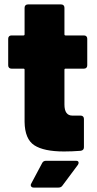

<svg xmlns="http://www.w3.org/2000/svg" viewBox="-20 -680 437 867"><path d="M359 -370H276Q271 -370 271 -365V-208Q271 -158 307 -158H344Q351 -158 355 -154Q359 -150 359 -143V-15Q359 -1 344 1Q305 4 269 4Q178 4 135 -24Q92 -52 91 -130V-365Q91 -370 86 -370H32Q25 -370 21 -374Q17 -378 17 -385V-505Q17 -512 21 -516Q25 -520 32 -520H86Q91 -520 91 -525V-645Q91 -652 95 -656Q99 -660 106 -660H256Q263 -660 267 -656Q271 -652 271 -645V-525Q271 -520 276 -520H359Q366 -520 370 -516Q374 -512 374 -505V-385Q374 -378 370 -374Q366 -370 359 -370ZM188 46H323Q335 46 335 55Q335 59 332 64L262 158Q256 167 244 167H132Q124 167 120.5 161.5Q117 156 121 149L170 57Q175 46 188 46Z"/></svg>

Font: Barlow Black
Style: Regular
Weight: 900
Designer: Jeremy Tribby
Foundry: Tribby Type
Version: Version 1.422